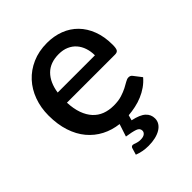

<svg xmlns="http://www.w3.org/2000/svg" viewBox="-197 -632 924 924"><g transform="rotate(-45 265.5 -170.0)"><path d="M400 -312.5Q400 -339.5 392.2 -362.8Q384.5 -386 369.5 -403.2Q354.5 -420.5 332.2 -430.2Q310 -440 281 -440Q222.5 -440 189 -406.5Q155.5 -373 146.5 -312.5ZM143.5 -246.5Q145.5 -203 157 -171.2Q168.5 -139.5 187.8 -118.5Q207 -97.5 233.8 -87.2Q260.5 -77 293.5 -77Q325 -77 348 -84.2Q371 -91.5 388 -100.2Q405 -109 417 -116.2Q429 -123.5 439 -123.5Q452 -123.5 459 -113.5L489.5 -74Q473 -54.5 452.2 -40Q431.5 -25.5 408.2 -15.8Q385 -6 360.2 -0.8Q335.5 4.5 311 6.5L303.5 33.5Q350.5 43.5 370.2 61.8Q390 80 390 107Q390 123.5 381.5 136.8Q373 150 357.8 159.2Q342.5 168.5 321.2 173.5Q300 178.5 274.5 178.5Q254 178.5 235.8 175Q217.5 171.5 201 165L211 131.5Q214 121 224 121Q227.5 121 231.2 122.5Q235 124 240.2 125.8Q245.5 127.5 252.2 129Q259 130.5 268 130.5Q287 130.5 296.2 123.2Q305.5 116 305.5 105.5Q305.5 88.5 286 81.8Q266.5 75 229 69.5L250 5.5Q203.5 0 164.5 -20.2Q125.5 -40.5 97 -74.5Q68.5 -108.5 52.8 -156.5Q37 -204.5 37 -265.5Q37 -318.5 53.8 -364.5Q70.5 -410.5 101.8 -444.5Q133 -478.5 177.8 -498.2Q222.5 -518 279 -518Q326 -518 366 -502.8Q406 -487.5 435 -458Q464 -428.5 480.2 -385.8Q496.5 -343 496.5 -288.5Q496.5 -263.5 491 -255Q485.5 -246.5 471 -246.5Z"/></g></svg>

Font: Lato SemiBold
Style: Regular
Weight: 600
Designer: Lukasz Dziedzic with Adam Twardoch and Botio Nikoltchev
Foundry: tyPoland Lukasz Dziedzic
Version: Version 2.015; 2015-08-06; http://www.latofonts.com/